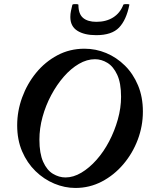

<svg xmlns="http://www.w3.org/2000/svg" viewBox="-20 -917 727 950"><path d="M353 13Q300 13 248.5 -8.5Q197 -30 155.5 -70.5Q114 -111 89.5 -168Q65 -225 65 -297Q65 -367 89.5 -434.5Q114 -502 158.5 -556.5Q203 -611 264 -643.5Q325 -676 398 -676Q454 -676 505.5 -654.5Q557 -633 598 -592.5Q639 -552 663 -494.5Q687 -437 687 -365Q687 -293 661.5 -225.5Q636 -158 590 -104Q544 -50 483.5 -18.5Q423 13 353 13ZM304 -39Q343 -39 382.5 -62.5Q422 -86 457.5 -126Q493 -166 520 -217.5Q547 -269 563 -326Q579 -383 579 -438Q579 -506 560 -547Q541 -588 511.5 -606Q482 -624 450 -624Q410 -624 370.5 -601Q331 -578 296 -538Q261 -498 233.5 -446.5Q206 -395 190.5 -338.5Q175 -282 175 -226Q175 -158 193.5 -116.5Q212 -75 242 -57Q272 -39 304 -39ZM456 -743Q397 -743 362.5 -765Q328 -787 328 -833Q328 -848 331 -862.5Q334 -877 338 -893Q339 -896 346 -896.5Q353 -897 360.5 -896.5Q368 -896 368 -893Q368 -848 391 -828.5Q414 -809 457 -809Q505 -809 539.5 -830.5Q574 -852 590 -893Q591 -896 598.5 -896.5Q606 -897 613.5 -896.5Q621 -896 620 -893Q605 -818 569 -780.5Q533 -743 456 -743Z"/></svg>

Font: Junicode VF
Style: Italic
Weight: 400
Italic angle: -11°
Designer: Peter S. Baker
Version: Version 2.209